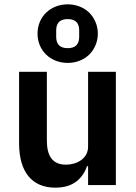

<svg xmlns="http://www.w3.org/2000/svg" viewBox="-20 -853 628 885"><path d="M292 -563C253 -563 218 -577 193 -601C168 -625 153 -659 153 -698C153 -737 168 -771 193 -795C218 -819 253 -833 292 -833C331 -833 366 -819 391 -795C415 -771 431 -737 431 -698C431 -659 415 -625 391 -601C366 -577 331 -563 292 -563ZM292 -631C327 -631 345 -648 345 -683V-713C345 -748 327 -765 292 -765C257 -765 239 -748 239 -713V-683C239 -648 257 -631 292 -631ZM386 -87H381C372 -60 357 -37 334 -18C310 1 278 12 235 12C127 12 68 -61 68 -192V-522H196V-205C196 -133 223 -94 284 -94C309 -94 335 -101 354 -115C373 -129 386 -149 386 -177V-522H514V0H386Z"/></svg>

Font: Plexus Sans SemiBold
Style: Regular
Weight: 600
Version: Version 2.001;PS 002.001;hotconv 1.0.70;makeotf.lib2.5.58329